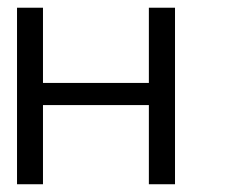

<svg xmlns="http://www.w3.org/2000/svg" viewBox="-20 -475 586 495"><path d="M431.2 0H363.8V-204.1H90.8V0H23.9V-455.1H90.8V-261.2H363.8V-455.1H431.2Z"/></svg>

Font: Anonymous Pro
Style: Regular
Weight: 400
Monospace: yes
Designer: Mark Simonson
Version: Version 1.002